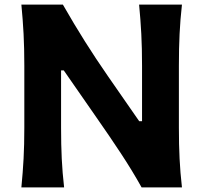

<svg xmlns="http://www.w3.org/2000/svg" viewBox="-20 -809 876 829"><path d="M72.3 0Q78.6 -64 81.8 -123.8Q85 -183.6 85 -257.8V-524.9Q85 -601.1 81.8 -662.4Q78.6 -723.6 72.3 -789.1H251.5Q299.8 -704.6 346.9 -629.9Q394 -555.2 445.8 -480.5L581.1 -285.6H593.3V-524.9Q593.3 -601.1 590.1 -662.4Q586.9 -723.6 580.6 -789.1H765.6Q758.3 -723.6 755.4 -662.4Q752.4 -601.1 752.4 -524.9V-257.8Q752.4 -183.6 755.4 -123.8Q758.3 -64 765.6 0H591.3Q551.3 -71.8 502.9 -145.3Q454.6 -218.8 392.1 -308.1L255.4 -504.9H243.7V-257.8Q243.7 -183.6 246.6 -123.8Q249.5 -64 256.8 0Z"/></svg>

Font: Pinar-DS3-FD Bold
Style: Regular
Weight: 700
Designer: Amin Abedi
Version: Version 3.000